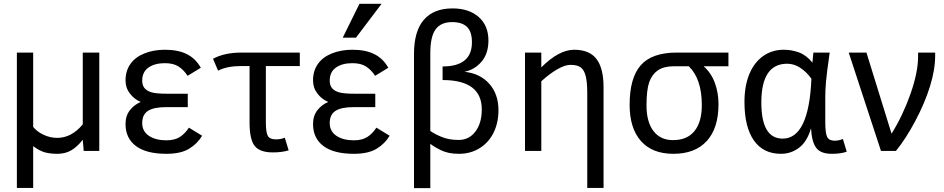

<svg xmlns="http://www.w3.org/2000/svg" viewBox="-20 -786 4915 1000"><path d="M497.1 0H416L411.1 -58.1Q381.8 -21 350.8 -2.9Q319.8 15.1 278.8 15.1Q242.2 15.1 214.1 7.6Q186 0 152.8 -24.9V192.9H67.9V-512.2H152.8V-125Q173.8 -99.1 208 -83.5Q242.2 -67.9 277.8 -67.9Q352.5 -67.9 411.1 -138.2V-512.2H497.1Z M1032.7 -79.1Q1008.8 -38.1 965.3 -11.5Q921.9 15.1 846.7 15.1Q742.2 15.1 688 -25.4Q633.8 -65.9 633.8 -140.1Q633.8 -183.1 656.7 -212.2Q679.7 -241.2 712.9 -254.9Q679.7 -269 656.7 -298.6Q633.8 -328.1 633.8 -367.2Q633.8 -417 659.2 -452.9Q684.6 -488.8 732.2 -507.8Q779.8 -526.9 838.9 -526.9Q907.7 -526.9 953.4 -503.9Q999 -481 1025.9 -433.1L957 -391.1Q938 -420.9 910.9 -439Q883.8 -457 838.9 -457Q785.6 -457 753.2 -434.1Q720.7 -411.1 720.7 -366.2Q720.7 -340.8 733.4 -326.2Q746.1 -311.5 771 -304.7Q795.9 -297.9 849.6 -297.9H958V-228H844.7Q780.8 -228 750.7 -208.5Q720.7 -189 720.7 -145Q720.7 -102.1 755.6 -78.6Q790.5 -55.2 846.7 -55.2Q888.7 -55.2 915.8 -72Q942.9 -88.9 963.9 -121.1Z M1541.5 -441.9H1364.7V-148.9Q1364.7 -97.2 1374.8 -78.6Q1384.8 -60.1 1416.5 -60.1Q1443.4 -60.1 1463.4 -68.8L1483.4 -2.9Q1448.7 7.8 1401.4 7.8Q1333 7.8 1306.4 -26.1Q1279.8 -60.1 1279.8 -147V-441.9H1232.4Q1163.6 -441.9 1115.7 -418L1089.4 -480Q1149.4 -512.2 1237.8 -512.2H1541.5Z M1834 -589.8H1765.1L1852.1 -766.1H1967.3ZM2009.3 -79.1Q1985.4 -38.1 1941.9 -11.5Q1898.4 15.1 1823.2 15.1Q1718.8 15.1 1664.6 -25.4Q1610.4 -65.9 1610.4 -140.1Q1610.4 -183.1 1633.3 -212.2Q1656.2 -241.2 1689.5 -254.9Q1656.2 -269 1633.3 -298.6Q1610.4 -328.1 1610.4 -367.2Q1610.4 -417 1635.7 -452.9Q1661.1 -488.8 1708.7 -507.8Q1756.3 -526.9 1815.4 -526.9Q1884.3 -526.9 1929.9 -503.9Q1975.6 -481 2002.4 -433.1L1933.6 -391.1Q1914.6 -420.9 1887.5 -439Q1860.4 -457 1815.4 -457Q1762.2 -457 1729.7 -434.1Q1697.3 -411.1 1697.3 -366.2Q1697.3 -340.8 1710 -326.2Q1722.7 -311.5 1747.6 -304.7Q1772.5 -297.9 1826.2 -297.9H1934.6V-228H1821.3Q1757.3 -228 1727.3 -208.5Q1697.3 -189 1697.3 -145Q1697.3 -102.1 1732.2 -78.6Q1767.1 -55.2 1823.2 -55.2Q1865.2 -55.2 1892.3 -72Q1919.4 -88.9 1940.4 -121.1Z M2576.2 -211.9Q2576.2 -147 2550.8 -95.2Q2525.4 -43.5 2478 -14.2Q2430.7 15.1 2370.1 15.1Q2314.9 15.1 2277.1 -3.4Q2239.3 -22 2221.2 -37.1V193.8H2136.2V-504.9Q2136.2 -623.5 2187.5 -682.9Q2238.8 -742.2 2336.9 -742.2Q2422.4 -742.2 2473.1 -697.5Q2523.9 -652.8 2523.9 -575.2Q2523.9 -506.8 2488 -464.8Q2452.1 -422.9 2398.9 -412.1Q2480 -403.8 2528.1 -349.9Q2576.2 -295.9 2576.2 -211.9ZM2221.2 -104Q2240.2 -89.8 2278.6 -73.5Q2316.9 -57.1 2368.2 -57.1Q2423.3 -57.1 2456.3 -101.1Q2489.3 -145 2489.3 -215.8Q2489.3 -369.1 2285.2 -369.1V-439.9Q2438 -439.9 2438 -565.9Q2438 -621.1 2412.1 -646Q2386.2 -670.9 2335 -670.9Q2276.4 -670.9 2248.8 -633.1Q2221.2 -595.2 2221.2 -508.8Z M3123.5 192.9H3038.6V-301.8Q3038.6 -358.4 3030.5 -389.9Q3022.5 -421.4 3004.9 -434.8Q2987.3 -448.2 2951.2 -448.2Q2922.4 -448.2 2882.3 -425Q2842.3 -401.9 2799.3 -362.8V0H2714.4V-512.2H2799.3V-435.1Q2891.1 -526.9 2970.2 -526.9Q3050.3 -526.9 3086.9 -478.5Q3123.5 -430.2 3123.5 -332Z M3773.9 -512.2V-440.9H3645Q3685.1 -404.8 3703.6 -353.3Q3722.2 -301.8 3722.2 -244.1Q3722.2 -118.2 3661.1 -51.5Q3600.1 15.1 3487.3 15.1Q3377 15.1 3318.1 -51.5Q3259.3 -118.2 3259.3 -240.2Q3259.3 -379.9 3317.1 -446Q3375 -512.2 3505.4 -512.2ZM3489.3 -440.9Q3437.5 -440.9 3406.7 -419.9Q3376 -398.9 3361.6 -358.6Q3347.2 -318.4 3347.2 -236.8Q3347.2 -151.4 3383.3 -103.8Q3419.4 -56.2 3485.4 -56.2Q3559.1 -56.2 3597.2 -103.5Q3635.3 -150.9 3635.3 -238.8Q3635.3 -375 3567.4 -440.9Z M4390.1 3.9Q4360.8 15.1 4312.5 15.1Q4253.4 15.1 4230.5 -16.8Q4207.5 -48.8 4204.1 -118.2Q4184.1 -48.8 4142.1 -16.8Q4100.1 15.1 4047.4 15.1Q3955.1 15.1 3906.2 -54.9Q3857.4 -125 3857.4 -254.9Q3857.4 -338.9 3882.8 -400.1Q3908.2 -461.4 3954.8 -494.1Q4001.5 -526.9 4062.5 -526.9Q4103.5 -526.9 4141.4 -512.9Q4179.2 -499 4211.4 -460Q4214.4 -500 4216.3 -512.2H4301.3Q4285.6 -402.8 4282 -359.9Q4278.3 -316.9 4278.3 -280.8V-148.9Q4278.3 -92.3 4288.1 -72.8Q4297.9 -53.2 4327.1 -53.2Q4348.1 -53.2 4370.1 -62ZM4056.2 -64Q4192.9 -64 4206.1 -376Q4180.2 -412.1 4147.7 -433.1Q4115.2 -454.1 4080.1 -454.1Q3945.3 -454.1 3945.3 -252Q3945.3 -64 4056.2 -64Z M4492.7 -512.2 4623.5 -89.8Q4681.6 -182.6 4721.7 -295.9Q4761.7 -409.2 4761.7 -492.2V-512.2H4850.6V-495.1Q4850.6 -422.9 4823.5 -335.7Q4796.4 -248.5 4747.1 -155.8Q4697.8 -63 4646.5 0H4568.4L4400.4 -512.2Z"/></svg>

Font: Lorenzo Sans
Style: Regular
Weight: 400
Foundry: Intel Corporation
Version: Version 1.00; ttfautohint (v1.5)